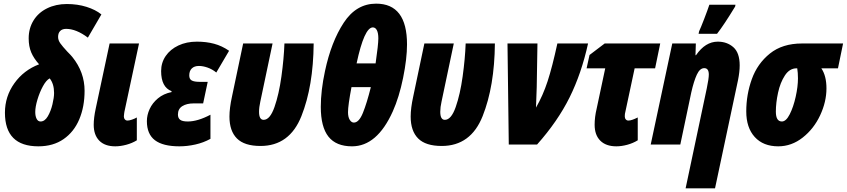

<svg xmlns="http://www.w3.org/2000/svg" viewBox="-20 -791 4635 1051"><path d="M7 -174Q7 -263 58.5 -335Q110 -407 194 -439Q165 -471 151 -504Q137 -537 137 -581Q137 -636 163.5 -679Q190 -722 238 -745.5Q286 -769 346 -769Q404 -769 453.5 -753.5Q503 -738 535 -712L461 -585Q397 -633 342 -633Q321 -633 309.5 -621.5Q298 -610 298 -589Q298 -571 310 -554Q322 -537 348 -509Q368 -489 376 -479Q443 -396 443 -294Q443 -207 414 -138Q385 -69 328 -29.5Q271 10 190 10Q7 10 7 -174ZM276 -282Q276 -332 252 -362Q233 -352 215 -319Q197 -286 185 -246Q173 -206 173 -178Q173 -155 180.5 -140.5Q188 -126 202 -126Q225 -126 241.5 -154Q258 -182 267 -219.5Q276 -257 276 -282Z M493 -108Q493 -146 504 -197L580 -553H741L661 -179Q661 -176 659.5 -169Q658 -162 658 -154Q658 -144 663.5 -137.5Q669 -131 678 -131Q687 -131 702 -136Q717 -141 729 -148V-23Q703 -7 671 1.5Q639 10 611 10Q554 10 523.5 -21Q493 -52 493 -108Z M784 -128Q784 -161 799 -194Q814 -227 844.5 -252.5Q875 -278 919 -287V-292Q862 -314 862 -402Q862 -448 887 -484.5Q912 -521 956.5 -542Q1001 -563 1058 -563Q1109 -563 1152 -551.5Q1195 -540 1234 -513L1164 -394Q1142 -412 1116.5 -421Q1091 -430 1069 -430Q1044 -430 1030 -416.5Q1016 -403 1016 -378Q1016 -358 1029.5 -350.5Q1043 -343 1073 -343H1117L1092 -225H1040Q1002 -225 978 -210Q954 -195 954 -164Q954 -145 966 -135.5Q978 -126 1008 -126Q1062 -126 1132 -163V-31Q1094 -10 1049.5 0Q1005 10 962 10Q872 10 828 -23.5Q784 -57 784 -128Z M1236 -153Q1236 -199 1250 -263L1311 -553H1472L1405 -235Q1398 -204 1398 -179Q1398 -135 1423 -135Q1458 -135 1482.5 -205Q1507 -275 1520.5 -372.5Q1534 -470 1537 -553H1697Q1695 -319 1630 -155.5Q1565 8 1406 8Q1318 8 1277 -33Q1236 -74 1236 -153Z M1736 -206Q1736 -295 1759 -402Q1793 -562 1861.5 -666.5Q1930 -771 2039 -771Q2208 -771 2208 -548Q2208 -470 2186.5 -364.5Q2165 -259 2130 -181Q2044 10 1907 10Q1820 10 1778 -43Q1736 -96 1736 -206ZM2036 -444Q2051 -547 2051 -581Q2051 -610 2043 -625.5Q2035 -641 2021 -641Q1974 -641 1932 -444ZM2010 -314H1904Q1885 -214 1885 -177Q1885 -150 1894.5 -135Q1904 -120 1917 -120Q1945 -120 1966.5 -173Q1988 -226 2010 -314Z M2228 -153Q2228 -199 2242 -263L2303 -553H2464L2397 -235Q2390 -204 2390 -179Q2390 -135 2415 -135Q2450 -135 2474.5 -205Q2499 -275 2512.5 -372.5Q2526 -470 2529 -553H2689Q2687 -319 2622 -155.5Q2557 8 2398 8Q2310 8 2269 -33Q2228 -74 2228 -153Z M2758 -553H2922L2918 -313Q2916 -235 2914 -202Q2952 -268 2977.5 -346Q3003 -424 3031 -553H3199Q3163 -389 3098 -258Q3033 -127 2920 0H2765Z M3235 -108Q3235 -150 3246 -196L3293 -417H3191L3207 -490L3290 -553H3594L3566 -417H3454L3403 -178Q3400 -169 3400 -154Q3400 -144 3405.5 -137.5Q3411 -131 3420 -131Q3437 -131 3471 -148V-23Q3445 -7 3413.5 1.5Q3382 10 3354 10Q3297 10 3266 -21Q3235 -52 3235 -108Z M3849 -308Q3860 -361 3860 -383Q3860 -418 3835 -418Q3811 -418 3794.5 -382.5Q3778 -347 3764 -285L3704 0H3542L3660 -553H3789L3787 -489H3790Q3841 -563 3909 -563Q3960 -563 3994.5 -532.5Q4029 -502 4029 -433Q4029 -398 4020 -353L3894 240H3733ZM3807 -620Q3816 -639 3834.5 -687Q3853 -735 3863 -765H4006L4004 -755Q3942 -653 3905 -606H3804Z M4065 -181Q4065 -273 4095.5 -358Q4126 -443 4194.5 -498Q4263 -553 4370 -553H4595L4567 -417H4476Q4504 -376 4504 -307Q4504 -234 4469.5 -160Q4435 -86 4374 -38Q4313 10 4240 10Q4158 10 4111.5 -41Q4065 -92 4065 -181ZM4348 -362Q4348 -393 4344 -417H4340Q4302 -417 4276.5 -378Q4251 -339 4239 -283.5Q4227 -228 4227 -180Q4227 -126 4260 -126Q4283 -126 4303 -165.5Q4323 -205 4335.5 -261Q4348 -317 4348 -362Z"/></svg>

Font: Noto Sans UI CondBlack
Style: Italic
Weight: 900
Width: 3
Italic angle: -12°
Designer: Monotype Design Team
Foundry: Monotype Imaging Inc.
Version: Version 1.001